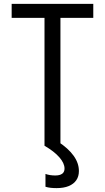

<svg xmlns="http://www.w3.org/2000/svg" viewBox="-20 -750 540 988"><path d="M209 0V-658H40V-730H460V-658H291V0ZM271 218Q255 218 241 216.5Q227 215 214 211V145Q225 149 238 151Q251 153 265 153Q279 153 289.5 149.5Q300 146 306 138Q312 130 312 117Q312 90 285.5 59.5Q259 29 209 0L279 -21Q331 13 358.5 51Q386 89 386 130Q386 158 372.5 177.5Q359 197 333.5 207.5Q308 218 271 218Z"/></svg>

Font: M PLUS 1 Code
Style: Regular
Weight: 400
Designer: Coji Morishita
Foundry: UNDERFOREST DESIGN
Version: Version 1.005